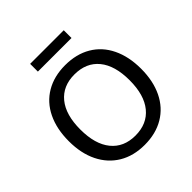

<svg xmlns="http://www.w3.org/2000/svg" viewBox="-228 -1048 1228 1228"><g transform="rotate(-45 385.5 -434.5)"><path d="M58 -352Q58 -463 97.5 -544.5Q137 -626 211 -669.5Q285 -713 385 -713Q486 -713 560 -669.5Q634 -626 673.5 -544.5Q713 -463 713 -353Q713 -243 673.5 -161.5Q634 -80 560 -36Q486 8 385 8Q285 8 211.5 -36Q138 -80 98 -161Q58 -242 58 -352ZM609 -353Q609 -486 550.5 -557.5Q492 -629 385 -629Q280 -629 221.5 -557.5Q163 -486 163 -353Q163 -220 221.5 -148Q280 -76 385 -76Q491 -76 550 -148Q609 -220 609 -353ZM233 -807V-877H537V-807Z"/></g></svg>

Font: wassup Sans
Style: Medium
Weight: 600
Version: Version 2.001